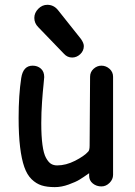

<svg xmlns="http://www.w3.org/2000/svg" viewBox="-20 -766 558 795"><path d="M278.8 -527.8Q258.8 -527.8 245.1 -543L138.2 -653.8Q122.1 -669.9 122.1 -691.9Q122.1 -712.9 138.4 -729.5Q154.8 -746.1 175.8 -746.1Q202.6 -746.1 220.2 -724.1L314.9 -605Q327.1 -587.9 327.1 -575.2Q327.1 -555.7 312.3 -541.7Q297.4 -527.8 278.8 -527.8ZM207 8.8Q174.8 8.8 152.3 1.7Q129.9 -5.4 110.8 -23.9Q91.8 -42.5 80.6 -74.7Q69.3 -106.9 63.2 -157Q57.1 -207 57.1 -277.8Q57.1 -372.1 67.9 -442.9Q75.7 -494.1 115.2 -494.1Q135.3 -494.1 149.2 -481.9Q163.1 -469.7 163.1 -446.8Q163.1 -441.9 160.2 -414.8Q157.2 -387.7 154.1 -344Q150.9 -300.3 150.9 -255.9Q150.9 -202.1 155.8 -166.3Q160.6 -130.4 170.4 -112.5Q180.2 -94.7 190.9 -87.9Q201.7 -81.1 216.8 -81.1Q252.9 -81.1 290.8 -100.3Q328.6 -119.6 345.2 -138.2Q351.1 -144 351.1 -163.1L353 -448.2Q353 -467.8 367.4 -481Q381.8 -494.1 399.9 -494.1Q418.9 -494.1 433.6 -481Q448.2 -467.8 448.2 -448.2V-42Q448.2 -23.4 433.6 -8.8Q418.9 5.9 399.9 5.9Q379.4 5.9 364.3 -6.3Q349.1 -18.6 349.1 -38.1V-48.8Q324.7 -31.7 309.3 -22.2Q293.9 -12.7 264.4 -2Q234.9 8.8 207 8.8Z"/></svg>

Font: Comic Neue
Style: Bold
Weight: 700
Designer: Craig Rozynski
Foundry: Craig Rozynski
Version: Version 2.003;hotconv 1.0.109;makeotfexe 2.5.65596